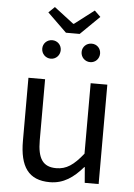

<svg xmlns="http://www.w3.org/2000/svg" viewBox="-62 -985 731 1045"><g transform="rotate(5 303.5 -463.0)"><path d="M195 -939 162 -907 267 -805H342L446 -907L413 -939L306 -857H302ZM197 -657C225 -657 247 -680 247 -708C247 -736 225 -758 197 -758C168 -758 146 -736 146 -708C146 -680 168 -657 197 -657ZM412 -657C441 -657 462 -680 462 -708C462 -736 441 -758 412 -758C383 -758 361 -736 361 -708C361 -680 383 -657 412 -657ZM250 13C325 13 379 -26 430 -85H433L440 0H516V-543H425V-158C373 -93 334 -66 278 -66C206 -66 176 -109 176 -210V-543H85V-199C85 -58 133 13 250 13Z"/></g></svg>

Font: Spoqa Han Sans Neo Regular
Style: Regular
Weight: 400
Designer: [Spoqa Han Sans Neo] Dong-huui Kim  Younghwa Kang  Yujin Lee  [Noto Sans] Ryoko NISHIZUKA  (kana & ideographs); Paul D. 
Foundry: Spoqa (http://www.spoqa-han-sans.com)
Version: Version 1.000